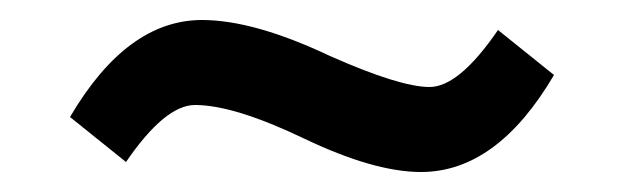

<svg xmlns="http://www.w3.org/2000/svg" viewBox="-20 -381 622 192"><path d="M310 -325Q380 -294 409.5 -294Q439 -294 478 -351L534 -306Q477 -209 401 -209Q354 -209 284 -242.5Q214 -276 175 -276Q145 -276 106 -219L50 -264Q107 -361 182 -361Q234 -361 310 -325Z"/></svg>

Font: Rambla
Style: Regular
Weight: 400
Designer: Martin Sommaruga
Foundry: Martin Sommaruga
Version: Version 1.001